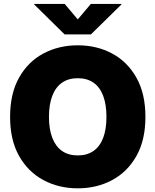

<svg xmlns="http://www.w3.org/2000/svg" viewBox="-20 -974 812 1003"><path d="M386.2 9.8Q287.1 9.8 206.8 -33.2Q126.5 -76.2 79.6 -159.4Q32.7 -242.7 32.7 -363.3Q32.7 -484.9 79.6 -568.4Q126.5 -651.9 206.8 -694.6Q287.1 -737.3 386.2 -737.3Q485.4 -737.3 565.4 -694.6Q645.5 -651.9 692.6 -568.4Q739.7 -484.9 739.7 -363.3Q739.7 -242.2 692.6 -158.9Q645.5 -75.7 565.4 -33Q485.4 9.8 386.2 9.8ZM386.2 -162.1Q435.1 -162.1 468.5 -185.5Q502 -209 519 -253.9Q536.1 -298.8 536.1 -363.3Q536.1 -428.2 519 -473.4Q502 -518.6 468.5 -542Q435.1 -565.4 386.2 -565.4Q337.4 -565.4 304 -542Q270.5 -518.6 253.2 -473.4Q235.8 -428.2 235.8 -363.3Q235.8 -298.8 253.2 -253.9Q270.5 -209 304 -185.5Q337.4 -162.1 386.2 -162.1ZM317.9 -953.6 386.2 -872.6 454.6 -953.6H614.3V-950.7L455.1 -794.4H317.4L158.7 -950.7V-953.6Z"/></svg>

Font: Inter 16pt Black
Style: Regular
Weight: 900
Version: Version 4.001;git-66647c0bb